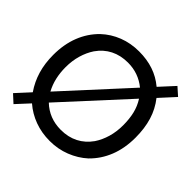

<svg xmlns="http://www.w3.org/2000/svg" viewBox="-190 -946 1158 1158"><g transform="rotate(45 389.0 -367.0)"><path d="M22.9 -25.4 103.5 -113.3Q66.9 -166.5 49.1 -227.3Q31.2 -288.1 31.2 -359.9Q31.2 -450.7 59.8 -523.4Q88.4 -596.2 143.1 -649.4Q190.4 -693.8 251.5 -717.5Q312.5 -741.2 383.3 -741.2Q450.2 -741.2 506.1 -722.4Q562 -703.6 608.4 -664.6Q628.4 -686 651.1 -711.2Q673.8 -736.3 693.4 -757.3L743.2 -712.9L655.3 -616.7Q696.8 -564 716.1 -500.2Q735.4 -436.5 735.4 -357.9Q735.4 -267.1 706.5 -194.3Q677.7 -121.6 623 -68.4Q576.2 -25.9 514.6 -1.7Q453.1 22.5 383.3 22.5Q314.5 22.5 254.6 0.5Q194.8 -21.5 147.5 -62.5L71.8 19.5ZM541 -590.3Q472.7 -646 383.3 -646Q320.8 -646 272 -621.3Q223.1 -596.7 189 -547.9Q164.1 -510.3 150.1 -462.6Q136.2 -415 136.2 -359.9Q136.2 -312.5 146 -270.3Q155.8 -228 175.8 -191.4ZM215.8 -137.7Q284.2 -72.3 383.3 -72.3Q445.8 -72.3 494.4 -97.2Q543 -122.1 577.1 -170.4Q602.1 -208 616 -255.6Q629.9 -303.2 629.9 -357.9Q629.9 -411.6 619.4 -455.8Q608.9 -500 584 -539.1Z"/></g></svg>

Font: SolaimanLipi
Style: Bold
Weight: 700
Designer: Solaiman Karim
Foundry: Al Mamun Sumon
Version: Version 2.000